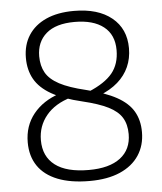

<svg xmlns="http://www.w3.org/2000/svg" viewBox="-54 -796 720 852"><g transform="rotate(-5 306.5 -370.0)"><path d="M311.5 9Q227 9 169 -14Q111 -37 81.5 -80.5Q52 -124 52 -185.5Q52 -259 94.5 -311.8Q137 -364.5 211.5 -389L261.5 -368Q188.5 -347 149.8 -300Q111 -253 111 -190Q111 -117.5 161.8 -78.8Q212.5 -40 312 -40Q403.5 -40 452.5 -77.5Q501.5 -115 501.5 -183.5Q501.5 -227 483.2 -256.8Q465 -286.5 423 -307.5Q381 -328.5 309.5 -345.5Q224.5 -365.5 173.5 -394.8Q122.5 -424 99.5 -464.8Q76.5 -505.5 76.5 -559.5Q76.5 -617.5 103.8 -660Q131 -702.5 182.5 -725.8Q234 -749 306.5 -749Q414 -749 475 -699.2Q536 -649.5 536 -563Q536 -517.5 519.2 -480Q502.5 -442.5 469.8 -413.8Q437 -385 388.5 -366L342 -386.5Q415 -417 447.8 -457.2Q480.5 -497.5 480.5 -559.5Q480.5 -628 434.5 -664Q388.5 -700 305.5 -700Q222 -700 179 -662.8Q136 -625.5 136 -561.5Q136 -519 153.5 -488.2Q171 -457.5 213.2 -435Q255.5 -412.5 329.5 -395Q414 -374.5 464.8 -346.5Q515.5 -318.5 538.2 -279.5Q561 -240.5 561 -187.5Q561 -128 531.8 -83.8Q502.5 -39.5 446.8 -15.2Q391 9 311.5 9Z"/></g></svg>

Font: Encode Sans SC Condensed Thin Light
Style: Regular
Weight: 300
Version: Version 3.002